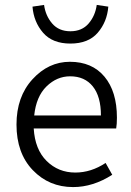

<svg xmlns="http://www.w3.org/2000/svg" viewBox="-20 -748 532 780"><path d="M112 -721 159 -728Q165 -684 192 -652.5Q219 -621 266 -621Q313 -621 340 -652.5Q367 -684 373 -728L420 -721Q415 -659 377 -615Q339 -571 266 -571Q193 -571 155 -615Q117 -659 112 -721ZM455 -270Q455 -244 452 -226H117Q122 -141 169.5 -94Q217 -47 286 -47Q350 -47 409 -86L436 -38Q358 12 277 12Q179 12 113 -57Q47 -126 47 -242Q47 -355 112 -426Q177 -497 264 -497Q354 -497 404.5 -436.5Q455 -376 455 -270ZM119 -279H390Q390 -356 357 -397Q324 -438 265 -438Q211 -438 169 -397Q127 -356 119 -279Z"/></svg>

Font: Assistant
Style: Regular
Weight: 400
Designer: Hebrew By Ben Nathan, Latin by Paul Hunt
Version: Version 2.001;PS 002.001;hotconv 1.0.88;makeotf.lib2.5.64775